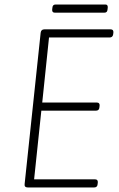

<svg xmlns="http://www.w3.org/2000/svg" viewBox="-20 -830 526 850"><path d="M104 0Q87 0 89 -15L160 -685Q162 -700 176 -700H470Q483 -700 482 -686L481 -678Q479 -664 465 -664H197L167 -376H409Q422 -376 421 -362L420 -354Q419 -340 404 -340H163L131 -36H401Q414 -36 413 -22L412 -14Q411 0 396 0ZM222 -774Q210 -774 211 -788L212 -796Q213 -810 226 -810H447Q458 -810 457 -796L456 -788Q455 -774 443 -774Z"/></svg>

Font: Asap Semi Condensed Semi Condensed Thin
Style: Italic
Weight: 100
Width: 4
Italic angle: -6°
Designer: Pablo Cosgaya
Foundry: Omnibus-Type
Version: Version 3.001; ttfautohint (v1.8.4.7-5d5b)